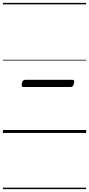

<svg xmlns="http://www.w3.org/2000/svg" viewBox="-20 -918 615 1326"><path d="M145 -317Q134 -317 131 -323Q128 -329 131 -343Q134 -356 139.5 -361.5Q145 -367 157 -367H477Q489 -367 491.5 -361Q494 -355 491 -342Q488 -328 482.5 -322.5Q477 -317 465 -317ZM0 378H575V388H0ZM0 -20H575V0H0ZM0 -505H575V-500H0ZM0 -898H575V-888H0Z"/></svg>

Font: Playwrite DE SAS Guides
Style: Regular
Weight: 400
Designer: Veronika Burian, José Scaglione
Foundry: TypeTogether
Version: Version 1.003